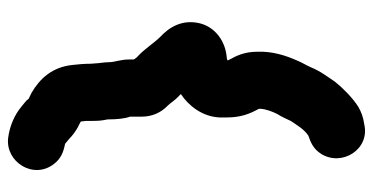

<svg xmlns="http://www.w3.org/2000/svg" viewBox="-254 -532 964 497"><g transform="rotate(90 228.5 -283.0)"><path d="M144.5 -35C144.5 -19.6 146 -1.3 147.6 11.4C152.9 64.5 183.1 96.4 219.7 117.8C225.7 121.3 233.2 123.8 235.2 125.3C239.5 132.3 247.9 137.3 254.8 143.4C275.9 161.3 304.8 174.4 336.5 178.4C398.6 185.9 445.3 112.9 403.9 59.8C389.2 41 373.1 35.4 351.7 31C351.5 30.8 351.2 30.6 351 30.4L339.4 20.8C331.4 12.8 320.5 4.5 309.1 -1.9C303.9 -4.8 298.3 -6.8 294.1 -9.6C293.6 -13.5 293.1 -17.1 292.5 -22.7V-35C292.5 -52.9 292.3 -61.6 288.5 -79.4V-83C288.5 -100.7 286.7 -124.2 281.5 -136.9V-167C281.5 -193.4 271.6 -216.9 252.7 -234.9C245.8 -241.9 239.6 -253 227.5 -264.2C225.8 -265.7 224.8 -266.5 223 -268.7C252.2 -287.8 281.6 -323.7 283.5 -368.7V-388C283.5 -423.1 274.5 -446.3 261.5 -470C261.5 -470.9 261.4 -472.2 261 -473.5C262 -490.1 268.2 -505 274.7 -518.5C282.3 -529.7 287.4 -542.8 292.8 -553.6C306.3 -573 313 -586.4 330.6 -598.7C347.2 -604.3 364.9 -611.4 377.5 -631.3C411.6 -684.8 366.6 -758.9 300.7 -743.3C284.2 -741.1 269 -735.8 255.4 -727.6C232.3 -712.9 207.3 -687.9 191.2 -667.8C191.1 -667.6 190.8 -667.2 190.6 -666.9C176.8 -646.3 164.1 -630.6 153.5 -604.8C148.1 -592.3 141.6 -583.2 135.5 -567.9C123.7 -541.3 111.4 -504.9 113.5 -464.7C113.7 -439.3 120.6 -418.2 131 -400L135.5 -391L135.5 -389C135.2 -388.9 131.9 -388.2 129.1 -387.5C86.6 -384.5 49.9 -357.9 39.9 -318C28.8 -272 50 -238.3 75.4 -214.9C91.4 -198.7 105.5 -175.2 125.6 -156.8C129.3 -153.3 128.5 -154.4 133.5 -146.9V-133C133.5 -113.2 140.5 -96.5 140.5 -83C140.5 -69.5 143.5 -56.3 143.5 -48C143.5 -43.9 144.5 -41.5 144.5 -35Z"/></g></svg>

Font: Smoothie
Style: SeBd
Weight: 600
Foundry: Cannot Into Space Fonts
Version: Version 0.8